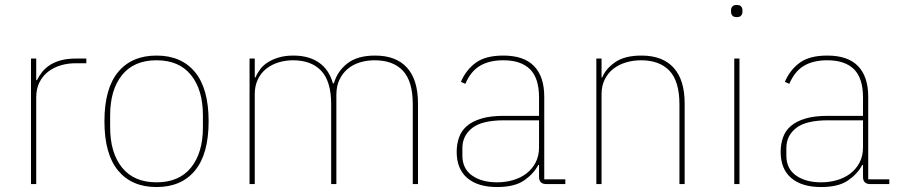

<svg xmlns="http://www.w3.org/2000/svg" viewBox="-20 -742 3625 774"><path d="M105 0V-506H126V-419H129Q138 -437 150.5 -452.5Q163 -468 181.5 -480Q200 -492 226 -499Q252 -506 287 -506H328V-487H284Q253 -487 224.5 -478.5Q196 -470 174 -453Q152 -436 139 -410Q126 -384 126 -349V0Z M611 12Q511 12 456 -54.5Q401 -121 401 -253Q401 -385 456 -451.5Q511 -518 611 -518Q711 -518 766 -451.5Q821 -385 821 -253Q821 -121 766 -54.5Q711 12 611 12ZM611 -7Q702 -7 750 -66.5Q798 -126 798 -229V-277Q798 -380 750 -439.5Q702 -499 611 -499Q520 -499 472 -439.5Q424 -380 424 -277V-229Q424 -126 472 -66.5Q520 -7 611 -7Z M986 0V-506H1007V-430H1010Q1017 -447 1029 -463Q1041 -479 1060 -491Q1079 -503 1104.5 -510.5Q1130 -518 1163 -518Q1225 -518 1266 -489.5Q1307 -461 1322 -406H1326Q1340 -455 1380.5 -486.5Q1421 -518 1492 -518Q1577 -518 1621 -469Q1665 -420 1665 -325V0H1644V-322Q1644 -414 1604.5 -456.5Q1565 -499 1490 -499Q1459 -499 1431 -490.5Q1403 -482 1382 -464.5Q1361 -447 1348.5 -421Q1336 -395 1336 -360V0H1315V-322Q1315 -414 1275 -456.5Q1235 -499 1161 -499Q1131 -499 1103 -490.5Q1075 -482 1053.5 -465Q1032 -448 1019.5 -422Q1007 -396 1007 -362V0Z M2182 0Q2153 0 2153 -29V-77H2150Q2131 -41 2092.5 -14.5Q2054 12 1984 12Q1906 12 1863.5 -24.5Q1821 -61 1821 -130Q1821 -161 1830.5 -188Q1840 -215 1862 -234Q1884 -253 1920.5 -264Q1957 -275 2011 -275H2153V-349Q2153 -427 2116.5 -463Q2080 -499 2009 -499Q1952 -499 1914.5 -476.5Q1877 -454 1856 -404L1838 -412Q1859 -461 1898.5 -489.5Q1938 -518 2009 -518Q2092 -518 2133 -475.5Q2174 -433 2174 -352V-19H2259V0ZM1984 -7Q2018 -7 2048.5 -16Q2079 -25 2102 -42.5Q2125 -60 2139 -86.5Q2153 -113 2153 -148V-257H2012Q1923 -257 1883.5 -226Q1844 -195 1844 -145V-115Q1844 -62 1883 -34.5Q1922 -7 1984 -7Z M2384 0V-506H2405V-430H2408Q2421 -464 2459.5 -491Q2498 -518 2566 -518Q2651 -518 2695.5 -469Q2740 -420 2740 -325V0H2719V-321Q2719 -414 2679 -456.5Q2639 -499 2564 -499Q2533 -499 2504 -490.5Q2475 -482 2453 -465Q2431 -448 2418 -422Q2405 -396 2405 -362V0Z M2950 -673Q2937 -673 2932 -679.5Q2927 -686 2927 -694V-701Q2927 -709 2932 -715.5Q2937 -722 2950 -722Q2963 -722 2968 -715.5Q2973 -709 2973 -701V-694Q2973 -686 2968 -679.5Q2963 -673 2950 -673ZM2940 -506H2961V0H2940Z M3488 0Q3459 0 3459 -29V-77H3456Q3437 -41 3398.5 -14.5Q3360 12 3290 12Q3212 12 3169.5 -24.5Q3127 -61 3127 -130Q3127 -161 3136.5 -188Q3146 -215 3168 -234Q3190 -253 3226.5 -264Q3263 -275 3317 -275H3459V-349Q3459 -427 3422.5 -463Q3386 -499 3315 -499Q3258 -499 3220.5 -476.5Q3183 -454 3162 -404L3144 -412Q3165 -461 3204.5 -489.5Q3244 -518 3315 -518Q3398 -518 3439 -475.5Q3480 -433 3480 -352V-19H3565V0ZM3290 -7Q3324 -7 3354.5 -16Q3385 -25 3408 -42.5Q3431 -60 3445 -86.5Q3459 -113 3459 -148V-257H3318Q3229 -257 3189.5 -226Q3150 -195 3150 -145V-115Q3150 -62 3189 -34.5Q3228 -7 3290 -7Z"/></svg>

Font: IBM Plex Sans Arabic Thin
Style: Regular
Weight: 100
Designer: Mike Abbink, Paul van der Laan, Pieter van Rosmalen, Wael Morcos, Khajak Apelian
Foundry: Bold Monday
Version: Version 1.101